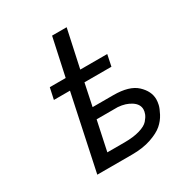

<svg xmlns="http://www.w3.org/2000/svg" viewBox="-154 -749 807 858"><g transform="rotate(-30 250.0 -319.5)"><path d="M100.1 -386.2 112.8 -444.8H194.8L236.8 -639.2H312L270 -444.8H409.2L397 -386.2H257.8L233.9 -272H340.8Q422.9 -272 460.4 -237.1Q498 -202.1 498 -160.2Q498 -147.9 494.6 -132.6Q491.2 -117.2 478 -92Q464.8 -66.9 442.9 -47.9Q420.9 -28.8 378.9 -14.4Q336.9 0 280.8 0H101.1L183.1 -386.2ZM189.9 -64H278.8Q324.7 -64 356.9 -73.5Q389.2 -83 402.6 -98.4Q416 -113.8 420.9 -126.5Q425.8 -139.2 425.8 -149.9Q425.8 -176.8 398.4 -194.8Q371.1 -212.9 331.1 -215.8H222.2Z"/></g></svg>

Font: CMU Sans Serif
Style: Oblique
Weight: 500
Italic angle: -12°
Version: Version 0.7.0